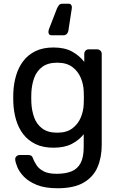

<svg xmlns="http://www.w3.org/2000/svg" viewBox="-20 -783 637 1023"><path d="M287 220Q219 220 175.5 202Q132 184 107.5 158.5Q83 133 72.5 107.5Q62 82 61 67Q60 57 67.5 50Q75 43 84 43H132Q141 43 147 47Q153 51 157 64Q163 79 175 97.5Q187 116 212 129.5Q237 143 282 143Q329 143 361 130Q393 117 409.5 86Q426 55 426 0V-68Q402 -37 363 -16.5Q324 4 265 4Q209 4 169 -15.5Q129 -35 103.5 -68.5Q78 -102 65.5 -145Q53 -188 51 -235Q50 -263 51 -290Q53 -337 65.5 -380Q78 -423 103.5 -457Q129 -491 169 -510.5Q209 -530 265 -530Q325 -530 364.5 -508Q404 -486 429 -453V-496Q429 -506 435.5 -513Q442 -520 452 -520H498Q508 -520 515 -513Q522 -506 522 -496V-11Q522 56 499.5 108Q477 160 425.5 190Q374 220 287 220ZM285 -76Q335 -76 365.5 -99Q396 -122 410.5 -157Q425 -192 426 -228Q427 -242 427 -262.5Q427 -283 426 -297Q425 -333 410.5 -368Q396 -403 365.5 -426Q335 -449 285 -449Q235 -449 205 -426.5Q175 -404 162 -367.5Q149 -331 147 -289Q146 -263 147 -236Q149 -194 162 -157.5Q175 -121 205 -98.5Q235 -76 285 -76ZM254 -595Q246 -595 242 -600.5Q238 -606 238 -612Q238 -620 241 -628L284 -739Q289 -749 294.5 -756Q300 -763 313 -763H347Q355 -763 359.5 -756.5Q364 -750 363 -741L345 -624Q344 -612 337 -603.5Q330 -595 317 -595Z"/></svg>

Font: RubikRegular
Style: Regular
Weight: 400
Designer: Hubert and Fischer
Foundry: Hubert and Fischer
Version: Version 2.300;gftools[0.9.30]